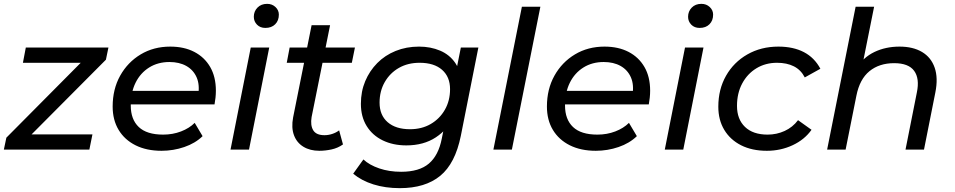

<svg xmlns="http://www.w3.org/2000/svg" viewBox="-34 -777 4957 997"><path d="M-14 0 -1 -62 418 -484 437 -451H85L100 -530H529L516 -467L97 -46L77 -79H446L430 0Z M805 6Q727 6 670 -22.5Q613 -51 582 -102.5Q551 -154 551 -224Q551 -314 590 -384Q629 -454 696.5 -494.5Q764 -535 850 -535Q922 -535 975 -507.5Q1028 -480 1057.5 -429Q1087 -378 1087 -306Q1087 -288 1085 -269.5Q1083 -251 1080 -235H621L633 -305H1034L995 -281Q1004 -337 987 -375.5Q970 -414 933.5 -434.5Q897 -455 846 -455Q786 -455 740.5 -426.5Q695 -398 670 -347.5Q645 -297 645 -229Q645 -157 686.5 -117.5Q728 -78 813 -78Q863 -78 906 -94.5Q949 -111 977 -139L1018 -70Q980 -33 923 -13.5Q866 6 805 6Z M1163 0 1268 -530H1364L1259 0ZM1344 -632Q1317 -632 1300.5 -649Q1284 -666 1284 -690Q1284 -718 1303 -737.5Q1322 -757 1353 -757Q1379 -757 1396.5 -740.5Q1414 -724 1414 -701Q1414 -670 1395 -651Q1376 -632 1344 -632Z M1624 6Q1576 6 1541.5 -15Q1507 -36 1492.5 -75Q1478 -114 1488 -167L1584 -646H1680L1584 -169Q1577 -126 1592.5 -100.5Q1608 -75 1651 -75Q1671 -75 1691 -81.5Q1711 -88 1727 -100L1747 -27Q1720 -8 1687.5 -1Q1655 6 1624 6ZM1455 -451 1470 -530H1809L1793 -451Z M2042 200Q1967 200 1905 180.5Q1843 161 1800 125L1853 51Q1884 80 1935.5 97.5Q1987 115 2049 115Q2143 115 2193 72.5Q2243 30 2260 -57L2285 -180L2315 -279L2330 -385L2359 -530H2450L2359 -72Q2330 72 2252 136Q2174 200 2042 200ZM2076 -22Q2007 -22 1953.5 -48Q1900 -74 1870 -122.5Q1840 -171 1840 -238Q1840 -302 1862.5 -355.5Q1885 -409 1925 -449.5Q1965 -490 2020.5 -512.5Q2076 -535 2142 -535Q2202 -535 2251.5 -514Q2301 -493 2330.5 -449.5Q2360 -406 2360 -337Q2361 -249 2327 -177.5Q2293 -106 2229.5 -64Q2166 -22 2076 -22ZM2095 -106Q2156 -106 2202.5 -133Q2249 -160 2276 -207Q2303 -254 2303 -314Q2303 -378 2261.5 -414.5Q2220 -451 2145 -451Q2084 -451 2037.5 -424.5Q1991 -398 1964 -351Q1937 -304 1937 -244Q1937 -179 1979 -142.5Q2021 -106 2095 -106Z M2528 0 2676 -742H2772L2624 0Z M3060 6Q2982 6 2925 -22.5Q2868 -51 2837 -102.5Q2806 -154 2806 -224Q2806 -314 2845 -384Q2884 -454 2951.5 -494.5Q3019 -535 3105 -535Q3177 -535 3230 -507.5Q3283 -480 3312.5 -429Q3342 -378 3342 -306Q3342 -288 3340 -269.5Q3338 -251 3335 -235H2876L2888 -305H3289L3250 -281Q3259 -337 3242 -375.5Q3225 -414 3188.5 -434.5Q3152 -455 3101 -455Q3041 -455 2995.5 -426.5Q2950 -398 2925 -347.5Q2900 -297 2900 -229Q2900 -157 2941.5 -117.5Q2983 -78 3068 -78Q3118 -78 3161 -94.5Q3204 -111 3232 -139L3273 -70Q3235 -33 3178 -13.5Q3121 6 3060 6Z M3418 0 3523 -530H3619L3514 0ZM3599 -632Q3572 -632 3555.5 -649Q3539 -666 3539 -690Q3539 -718 3558 -737.5Q3577 -757 3608 -757Q3634 -757 3651.5 -740.5Q3669 -724 3669 -701Q3669 -670 3650 -651Q3631 -632 3599 -632Z M3948 6Q3871 6 3814.5 -22.5Q3758 -51 3727 -102.5Q3696 -154 3696 -223Q3696 -313 3736 -383.5Q3776 -454 3847 -494.5Q3918 -535 4008 -535Q4085 -535 4140 -506.5Q4195 -478 4226 -420L4145 -375Q4125 -414 4088.5 -432.5Q4052 -451 4001 -451Q3941 -451 3894 -422.5Q3847 -394 3820 -343.5Q3793 -293 3793 -227Q3793 -158 3834.5 -118Q3876 -78 3952 -78Q3999 -78 4040.5 -97Q4082 -116 4110 -153L4180 -103Q4144 -52 4082 -23Q4020 6 3948 6Z M4637 -535Q4707 -535 4754 -507Q4801 -479 4819.5 -425.5Q4838 -372 4823 -297L4764 0H4668L4727 -297Q4742 -369 4713 -409Q4684 -449 4609 -449Q4532 -449 4481 -407.5Q4430 -366 4413 -280L4357 0H4261L4409 -742H4505L4432 -378L4410 -419Q4448 -479 4506.5 -507Q4565 -535 4637 -535Z"/></svg>

Font: MOST Montserrat Medium
Style: Italic
Weight: 500
Italic angle: -11.3°
Designer: Julieta Ulanovsky
Foundry: Julieta Ulanovsky
Version: Version 8.000;March 11, 2024;FontCreator 15.0.0.2926 64-bit